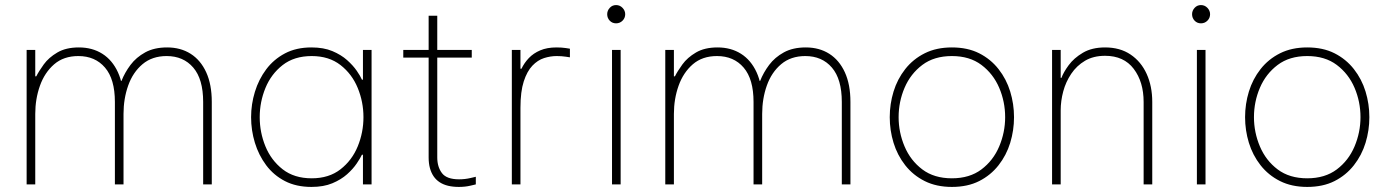

<svg xmlns="http://www.w3.org/2000/svg" viewBox="-20 -727 5484 757"><path d="M119 0H85V-530H119V-426H123Q133 -446 152.5 -473Q172 -500 206 -520Q240 -540 291 -540Q344 -540 383.5 -515Q423 -490 445 -442Q467 -394 467 -325V0H433V-325Q433 -415 394 -460.5Q355 -506 289 -506Q231 -506 193.5 -473.5Q156 -441 137.5 -389Q119 -337 119 -278ZM467 0H433V-408H459Q472 -441 494.5 -471Q517 -501 552.5 -520.5Q588 -540 639 -540Q692 -540 731.5 -515Q771 -490 793 -442Q815 -394 815 -325V0H781V-325Q781 -415 742 -460.5Q703 -506 637 -506Q580 -506 542 -474Q504 -442 485.5 -390Q467 -338 467 -278Z M1208 -540Q1256 -540 1290.5 -525.5Q1325 -511 1348.5 -490Q1372 -469 1386.5 -448Q1401 -427 1407 -413H1411V-530H1445V0H1411V-117H1407Q1401 -104 1386.5 -82.5Q1372 -61 1348.5 -40Q1325 -19 1290.5 -4.5Q1256 10 1208 10Q1148 10 1103.5 -13Q1059 -36 1029.5 -75.5Q1000 -115 985 -164Q970 -213 970 -265Q970 -316 985 -365Q1000 -414 1029.5 -453.5Q1059 -493 1103.5 -516.5Q1148 -540 1208 -540ZM1209 -506Q1140 -506 1094.5 -470.5Q1049 -435 1026.5 -380Q1004 -325 1004 -265Q1004 -205 1026.5 -150Q1049 -95 1094.5 -59.5Q1140 -24 1209 -24Q1277 -24 1322.5 -59.5Q1368 -95 1390.5 -150Q1413 -205 1413 -265Q1413 -325 1390.5 -380Q1368 -435 1322.5 -470.5Q1277 -506 1209 -506Z M1789 10Q1766 10 1747 5.5Q1728 1 1713.5 -8.5Q1699 -18 1689.5 -32Q1680 -46 1675 -64.5Q1670 -83 1670 -106V-665H1704V-106Q1704 -69 1722.5 -44.5Q1741 -20 1790 -20Q1813 -20 1834.5 -25Q1856 -30 1856 -30V0Q1856 0 1835 5Q1814 10 1789 10ZM1840 -500H1570V-530H1840Z M2032 0H1998V-530H2032V-456H2036Q2047 -479 2065 -498Q2083 -517 2110 -528.5Q2137 -540 2174 -540Q2195 -540 2211 -537.5Q2227 -535 2227 -535V-501Q2227 -501 2210.5 -503.5Q2194 -506 2175 -506Q2150 -506 2125 -498Q2100 -490 2079 -468Q2058 -446 2045 -406Q2032 -366 2032 -302Z M2427 0H2393V-530H2427ZM2409 -635Q2394 -635 2384 -645.5Q2374 -656 2374 -671Q2374 -685 2384 -696Q2394 -707 2409 -707Q2424 -707 2434.5 -696Q2445 -685 2445 -671Q2445 -656 2434.5 -645.5Q2424 -635 2409 -635Z M2637 0H2603V-530H2637V-426H2641Q2651 -446 2670.5 -473Q2690 -500 2724 -520Q2758 -540 2809 -540Q2862 -540 2901.5 -515Q2941 -490 2963 -442Q2985 -394 2985 -325V0H2951V-325Q2951 -415 2912 -460.5Q2873 -506 2807 -506Q2749 -506 2711.5 -473.5Q2674 -441 2655.5 -389Q2637 -337 2637 -278ZM2985 0H2951V-408H2977Q2990 -441 3012.5 -471Q3035 -501 3070.5 -520.5Q3106 -540 3157 -540Q3210 -540 3249.5 -515Q3289 -490 3311 -442Q3333 -394 3333 -325V0H3299V-325Q3299 -415 3260 -460.5Q3221 -506 3155 -506Q3098 -506 3060 -474Q3022 -442 3003.5 -390Q2985 -338 2985 -278Z M3733 10Q3672 10 3626 -13Q3580 -36 3549 -75.5Q3518 -115 3503 -164Q3488 -213 3488 -265Q3488 -317 3503 -366Q3518 -415 3549 -454.5Q3580 -494 3626 -517Q3672 -540 3733 -540Q3795 -540 3840.5 -517Q3886 -494 3917 -454.5Q3948 -415 3963 -366Q3978 -317 3978 -265Q3978 -213 3963 -164Q3948 -115 3917 -75.5Q3886 -36 3840.5 -13Q3795 10 3733 10ZM3733 -24Q3803 -24 3849.5 -59Q3896 -94 3919.5 -149.5Q3943 -205 3943 -265Q3943 -326 3919.5 -381Q3896 -436 3849.5 -471Q3803 -506 3733 -506Q3663 -506 3616.5 -471Q3570 -436 3546.5 -381Q3523 -326 3523 -265Q3523 -205 3546.5 -149.5Q3570 -94 3616.5 -59Q3663 -24 3733 -24Z M4162 0H4128V-530H4162V-420H4165Q4173 -442 4193.5 -470Q4214 -498 4249.5 -519Q4285 -540 4337 -540Q4396 -540 4437.5 -512Q4479 -484 4501 -435.5Q4523 -387 4523 -325V0H4489V-325Q4489 -404 4450 -455.5Q4411 -507 4337 -507Q4291 -507 4258 -487.5Q4225 -468 4203.5 -436Q4182 -404 4172 -366.5Q4162 -329 4162 -292Z M4733 0H4699V-530H4733ZM4715 -635Q4700 -635 4690 -645.5Q4680 -656 4680 -671Q4680 -685 4690 -696Q4700 -707 4715 -707Q4730 -707 4740.5 -696Q4751 -685 4751 -671Q4751 -656 4740.5 -645.5Q4730 -635 4715 -635Z M5134 10Q5073 10 5027 -13Q4981 -36 4950 -75.5Q4919 -115 4904 -164Q4889 -213 4889 -265Q4889 -317 4904 -366Q4919 -415 4950 -454.5Q4981 -494 5027 -517Q5073 -540 5134 -540Q5196 -540 5241.5 -517Q5287 -494 5318 -454.5Q5349 -415 5364 -366Q5379 -317 5379 -265Q5379 -213 5364 -164Q5349 -115 5318 -75.5Q5287 -36 5241.5 -13Q5196 10 5134 10ZM5134 -24Q5204 -24 5250.5 -59Q5297 -94 5320.5 -149.5Q5344 -205 5344 -265Q5344 -326 5320.5 -381Q5297 -436 5250.5 -471Q5204 -506 5134 -506Q5064 -506 5017.5 -471Q4971 -436 4947.5 -381Q4924 -326 4924 -265Q4924 -205 4947.5 -149.5Q4971 -94 5017.5 -59Q5064 -24 5134 -24Z"/></svg>

Font: Be Vietnam Pro Variable Thin
Style: Regular
Weight: 100
Designer: Lam Bao, Tony Le, Vietanh Nguyen
Foundry: Yellow Type Foundry
Version: Version 1.002